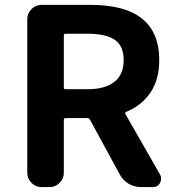

<svg xmlns="http://www.w3.org/2000/svg" viewBox="-20 -760 722 780"><path d="M246.1 -623Q239.3 -623 239.3 -615.2V-404.3Q239.3 -397.5 246.1 -397.5H335Q406.2 -397.5 444.3 -427.2Q482.4 -457 482.4 -515.6Q482.4 -574.2 445.8 -598.6Q409.2 -623 335 -623ZM630.9 -49.8Q634.8 -42 634.8 -33.7Q634.8 -25.4 629.9 -16.6Q621.1 0 601.6 0H551.8Q525.4 0 502.4 -13.7Q479.5 -27.3 466.8 -50.8L345.7 -273.4Q341.8 -280.3 335 -280.3H246.1Q239.3 -280.3 239.3 -272.5V-57.6Q239.3 -34.2 222.2 -17.1Q205.1 0 181.6 0H148.4Q125 0 107.9 -17.1Q90.8 -34.2 90.8 -57.6V-682.6Q90.8 -706.1 107.9 -723.1Q125 -740.2 148.4 -740.2H348.6Q627 -740.2 627 -515.6Q627 -437.5 591.8 -384.8Q556.6 -332 493.2 -305.7Q486.3 -302.7 489.3 -296.9Z"/></svg>

Font: Gen Jyuu Gothic Bold
Style: Bold
Weight: 700
Designer: [Source Han Sans]
Ryoko NISHIZUKA  (kana & ideographs); Paul D. Hunt (Latin, Greek & Cyrillic); Wenlong ZHANG  (bopomofo
Version: Version 1.002.20150607